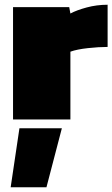

<svg xmlns="http://www.w3.org/2000/svg" viewBox="-20 -504 474 810"><path d="M35 0V-474H272L277 -447Q303 -461 345.5 -472.5Q388 -484 434 -484V-306Q397 -306 351 -301Q305 -296 277 -286V0ZM25 286 62 37H241L176 286Z"/></svg>

Font: Boz Display
Style: Regular
Weight: 900
Version: Version 2.000; ttfautohint (v1.8.3)